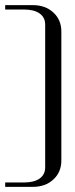

<svg xmlns="http://www.w3.org/2000/svg" viewBox="-29 -728 292 748"><path d="M-8.8 -708H99.1Q147.5 -708 178.7 -679.4Q210 -650.9 210 -605V-103Q210 -57.1 178.7 -28.6Q147.5 0 99.1 0H-8.8V-17.1H64Q104 -17.1 125.5 -32.5Q147 -47.9 147 -76.2V-631.8Q147 -660.2 125.5 -675.5Q104 -690.9 64 -690.9H-8.8Z"/></svg>

Font: FoglihtenFr01
Style: Regular
Weight: 500
Version: Version 0.68